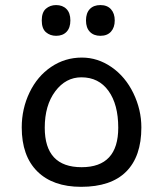

<svg xmlns="http://www.w3.org/2000/svg" viewBox="-20 -720 637 750"><path d="M296.9 9.8Q186.5 9.8 125.7 -50.5Q64.9 -110.8 64.9 -222.2Q64.9 -295.4 95.5 -358.9Q126 -422.4 179.9 -458.7Q233.9 -495.1 299.8 -495.1Q361.8 -495.1 415.8 -457.8Q469.7 -420.4 501 -356Q532.2 -291.5 532.2 -222.2Q532.2 -108.9 472.9 -49.6Q413.6 9.8 296.9 9.8ZM298.8 -66.9Q441.9 -66.9 441.9 -221.2Q441.9 -312 403.8 -365Q365.7 -418 297.9 -418Q236.8 -418 195.8 -363.3Q154.8 -308.6 154.8 -221.2Q154.8 -66.9 298.8 -66.9ZM199.2 -580.1Q175.8 -580.1 159.4 -594.2Q143.1 -608.4 143.1 -640.1Q143.1 -671.9 159.4 -686Q175.8 -700.2 199.2 -700.2Q224.6 -700.2 239.7 -684.8Q254.9 -669.4 254.9 -640.1Q254.9 -611.3 240 -595.7Q225.1 -580.1 199.2 -580.1ZM372.1 -580.1Q346.2 -580.1 331.1 -595.7Q315.9 -611.3 315.9 -640.1Q315.9 -668.9 330.8 -684.6Q345.7 -700.2 372.1 -700.2Q398.9 -700.2 413.6 -683.8Q428.2 -667.5 428.2 -640.1Q428.2 -612.8 413.6 -596.4Q398.9 -580.1 372.1 -580.1Z"/></svg>

Font: Noto Kufi Arabic
Style: Regular
Weight: 400
Designer: Monotype Design team
Foundry: Monotype Imaging Inc.
Version: Version 1.02